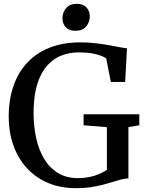

<svg xmlns="http://www.w3.org/2000/svg" viewBox="-20 -973 760 1004"><path d="M378.5 11Q294.5 11 228.8 -17.5Q163 -46 117.8 -97Q72.5 -148 49 -215.8Q25.5 -283.5 25.5 -361.5Q25.5 -454.5 51.8 -527.2Q78 -600 127 -650Q176 -700 245.2 -725.8Q314.5 -751.5 400 -751.5Q440 -751.5 477.8 -747.2Q515.5 -743 548.2 -737Q581 -731 605.8 -726.2Q630.5 -721.5 644 -720.5L634.5 -544.5H559.5L535.5 -667Q529 -673 511 -680.5Q493 -688 463.8 -693.5Q434.5 -699 394 -699Q318 -699 264.8 -663.5Q211.5 -628 183.5 -557.5Q155.5 -487 155.5 -382.5Q155.5 -315 168.5 -253.8Q181.5 -192.5 209.5 -144.8Q237.5 -97 281.8 -69.2Q326 -41.5 388.5 -41.5Q419.5 -41.5 446.5 -47Q473.5 -52.5 496.5 -62.2Q519.5 -72 539 -85V-308L417 -318V-375.5H708.5V-318L651.5 -308.5V-40Q632.5 -39.5 611.8 -34Q591 -28.5 567.2 -21Q543.5 -13.5 515.2 -6.2Q487 1 453 6Q419 11 378.5 11ZM373.5 -812Q340.5 -812 323.5 -831Q306.5 -850 306.5 -877Q306.5 -907 325.2 -930Q344 -953 381.5 -953H382.5Q415.5 -953 432.5 -933.8Q449.5 -914.5 449.5 -887.5Q449.5 -857.5 430.8 -834.8Q412 -812 374.5 -812Z"/></svg>

Font: Merriweather 28pt Medium
Style: Regular
Weight: 500
Version: Version 2.100